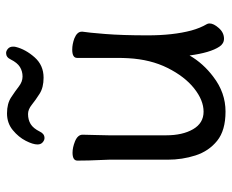

<svg xmlns="http://www.w3.org/2000/svg" viewBox="-85 -657 760 630"><g transform="rotate(-90 295.0 -342.0)"><path d="M355 -579Q323 -579 302.5 -592Q282 -605 266.5 -617.5Q251 -630 236 -630Q217 -630 203 -621.5Q189 -613 178 -591Q171 -576 157 -576Q150 -576 143 -582Q136 -588 136 -599Q136 -614 148 -637.5Q160 -661 183 -680Q206 -699 238 -699Q270 -699 290.5 -685.5Q311 -672 326.5 -660Q342 -648 359 -648Q376 -648 390 -656.5Q404 -665 415 -687Q422 -702 436 -702Q443 -702 450 -696Q457 -690 457 -679Q457 -674 456 -670Q448 -638 422 -608.5Q396 -579 355 -579ZM510 -94Q518 -65 531 -43Q533 -40 533 -34Q533 -21 518 -4Q503 13 483 13Q467 13 457 -2Q437 -32 428 -100Q402 -55 358 -22Q306 18 244 18Q182 18 148 -9.5Q114 -37 100 -80.5Q86 -124 86 -172V-365Q86 -371 85 -391Q83 -432 83 -468Q83 -484 109 -484Q126 -484 146 -476Q168 -467 168 -451Q168 -443 167 -410Q166 -377 166 -365V-177Q166 -123 186 -88.5Q206 -54 243.5 -54Q281 -54 320 -85Q359 -116 387 -172Q415 -228 419 -301Q420 -316 420 -341V-469Q420 -485 447 -485Q465 -485 484 -478Q506 -469 506 -454V-452V-451Q503 -433 498.5 -377Q494 -321 494 -237.5Q494 -154 510 -94Z"/></g></svg>

Font: Moon Stars Kai HW
Style: Bold
Weight: 700
Designer: GuiWonder
Version: Version 1.101